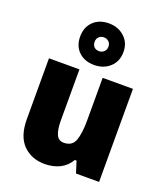

<svg xmlns="http://www.w3.org/2000/svg" viewBox="-154 -956 926 1072"><g transform="rotate(20 309.0 -420.5)"><path d="M558 -553V0H421L399 -69H389Q365 -28 325.5 -9Q286 10 237 10Q159 10 109 -40Q59 -90 59 -193V-553H240V-249Q240 -195 253 -166.5Q266 -138 297 -138Q347 -138 362.5 -180.5Q378 -223 378 -300V-553ZM308 -604Q251 -604 216 -637.5Q181 -671 181 -727Q181 -783 216 -817Q251 -851 308 -851Q363 -851 400.5 -817Q438 -783 438 -728Q438 -672 401 -638Q364 -604 308 -604ZM308 -686Q325 -686 337 -697.5Q349 -709 349 -727Q349 -746 337 -757Q325 -768 308 -768Q291 -768 279 -757Q267 -746 267 -727Q267 -709 277.5 -697.5Q288 -686 308 -686Z"/></g></svg>

Font: Noto Sans Myanmar SemiCondensed Black
Style: Regular
Weight: 900
Width: 4
Designer: Monotype Design Team
Foundry: Monotype Imaging Inc.
Version: Version 2.107; ttfautohint (v1.8.4.7-5d5b)